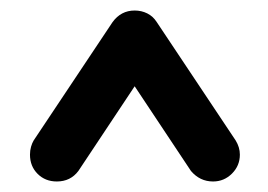

<svg xmlns="http://www.w3.org/2000/svg" viewBox="-20 -801 509 365"><path d="M88 -456Q66 -456 51.5 -470.5Q37 -485 37 -507Q37 -515 39 -522Q41 -529 44 -534L194 -759Q210 -781 236 -781Q249 -781 260 -775.5Q271 -770 278 -759L428 -534Q436 -521 436 -507Q436 -486 421 -471Q406 -456 385 -456Q360 -456 343 -476L236 -637L129 -476Q114 -456 88 -456Z"/></svg>

Font: Comfortaa
Style: Bold
Weight: 700
Designer: Johan Aakerlund
Foundry: Johan Aakerlund
Version: Version 3.104; ttfautohint (v1.8.1.43-b0c9)